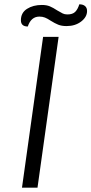

<svg xmlns="http://www.w3.org/2000/svg" viewBox="-20 -871 424 891"><path d="M180 -700H252L154 0H82ZM77 -777Q77 -812 105.5 -830Q134 -848 174 -848Q196 -848 211.5 -841.5Q227 -835 245 -823Q262 -813 271 -808.5Q280 -804 293 -804Q317 -804 329 -816Q341 -828 348 -851Q365 -851 374.5 -843Q384 -835 384 -820Q384 -792 356.5 -771Q329 -750 289 -750Q266 -750 250 -756.5Q234 -763 215 -775Q200 -785 188.5 -789.5Q177 -794 163 -794Q124 -794 109 -748Q77 -748 77 -777Z"/></svg>

Font: Krub
Style: Italic
Weight: 400
Italic angle: -8°
Designer: Ekaluck Peanpanawate
Foundry: Cadson Demak Co.,Ltd.
Version: Version 1.000; ttfautohint (v1.6)